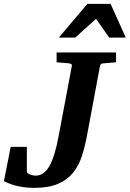

<svg xmlns="http://www.w3.org/2000/svg" viewBox="-40 -937 658 974"><path d="M481 -615.2Q474.1 -615.2 471.4 -611.1Q468.8 -606.9 466.8 -600.1L402.8 -256.8Q392.1 -197.8 376.2 -147.7Q360.4 -97.7 331.1 -61.3Q301.8 -24.9 254.2 -4.4Q206.5 16.1 132.8 16.1Q99.6 16.1 73.5 11.7Q47.4 7.3 28.3 1.5Q9.3 -4.4 -2.7 -10Q-14.6 -15.6 -20 -18.1L14.2 -191.9H96.2V-65.9Q96.2 -62 100.8 -58.3Q105.5 -54.7 112.3 -52Q119.1 -49.3 126.7 -47.6Q134.3 -45.9 140.1 -45.9Q183.6 -45.9 211.4 -95.9Q239.3 -146 257.8 -249L324.2 -601.1Q325.7 -609.9 320.8 -612.5Q315.9 -615.2 306.2 -616.2Q296.9 -616.7 287.1 -617.7Q278.8 -618.7 268.1 -619.4Q257.3 -620.1 247.1 -621.1V-670.9H548.8V-621.1ZM514.2 -746.1 447.3 -841.3 341.3 -746.1H258.3L403.3 -917.5H521L598.1 -746.1Z"/></svg>

Font: Charis SIL
Style: Bold Italic
Weight: 700
Italic angle: -11°
Foundry: SIL International
Version: Version 4.112